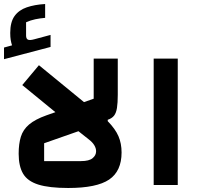

<svg xmlns="http://www.w3.org/2000/svg" viewBox="-26 -922 991 957"><path d="M314 15Q219 15 165 -2Q111 -19 89 -56.5Q67 -94 67 -156Q67 -205 78 -240.5Q89 -276 119 -301.5Q149 -327 205 -347L441 -430V-630H561V-449Q561 -409 557 -384Q553 -359 542.5 -345.5Q532 -332 511 -325V-318Q549 -279 564.5 -243Q580 -207 580 -162Q580 -69 518 -27Q456 15 314 15ZM194 -119H378Q418 -119 435.5 -133.5Q453 -148 453 -168Q453 -183 444 -198Q435 -213 418 -226L365 -268L194 -208ZM278 -340 85 -498 168 -597 422 -389ZM-6 -627V-685L34 -696Q30 -708 27.5 -722.5Q25 -737 25 -758Q25 -812 46.5 -842Q68 -872 107.5 -885.5Q147 -899 199 -902V-833Q174 -831 150 -826Q126 -821 104 -811V-745Q104 -729 113 -724.5Q122 -720 144 -726L226 -748V-688Z M740 0V-630H860V0Z"/></svg>

Font: Changa SemiBold
Style: Regular
Weight: 600
Designer: Eduardo Rodriguez Tunni
Foundry: Eduardo Rodriguez Tunni
Version: Version 3.002; ttfautohint (v1.8.2)